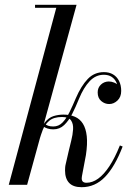

<svg xmlns="http://www.w3.org/2000/svg" viewBox="-20 -770 540 800"><path d="M16.5 0 214.5 -737.5H126V-750H299L93 0ZM320 10Q285 10 268 -8Q251 -26 251 -60Q251 -65 251.5 -72.2Q252 -79.5 253.5 -85L266 -139.5Q270.5 -159.5 276.8 -183.8Q283 -208 284.5 -230.8Q286 -253.5 276.2 -268Q266.5 -282.5 238.5 -282.5Q203 -282.5 184.5 -266.2Q166 -250 158 -228.5Q150 -207 145 -190H137.5Q148.5 -236 165.5 -258Q182.5 -280 202.8 -286.2Q223 -292.5 244.5 -292.5Q271.5 -292.5 292.2 -283.5Q313 -274.5 325.5 -254.5Q338 -234.5 341.5 -202.5Q345 -170.5 338 -124L321.5 -36.5Q321 -33.5 320.8 -30.8Q320.5 -28 320.5 -26.5Q320.5 -8.5 340.5 -8.5Q365 -8.5 388.8 -25.5Q412.5 -42.5 435.5 -77Q458.5 -111.5 479.5 -164L491 -159.5Q459 -76 417.8 -33Q376.5 10 320 10ZM202 -231Q189.5 -231 178.2 -234.5Q167 -238 161 -243L166 -255Q171.5 -249.5 180.2 -246.2Q189 -243 202 -243Q224.5 -243 240.5 -259.5Q256.5 -276 269.8 -303Q283 -330 296 -361Q318 -412 345.5 -440.8Q373 -469.5 413 -469.5Q435 -469.5 451 -460Q467 -450.5 476 -432.8Q485 -415 485 -391Q485 -366 469.5 -351.2Q454 -336.5 435 -336.5Q416.5 -336.5 401.8 -349Q387 -361.5 387 -385Q387 -405 400.8 -417.8Q414.5 -430.5 433.5 -430.5Q444.5 -430.5 456 -425.8Q467.5 -421 475.8 -412.2Q484 -403.5 484 -391H472Q472 -411 465.2 -426Q458.5 -441 445.2 -449.8Q432 -458.5 412.5 -458.5Q379 -458.5 353.8 -432Q328.5 -405.5 309 -358Q295.5 -324.5 280.8 -295.5Q266 -266.5 247.2 -248.8Q228.5 -231 202 -231Z"/></svg>

Font: Bodoni Moda 18pt
Style: Italic
Weight: 400
Italic angle: -13°
Designer: Owen Earl
Foundry: indestructible type
Version: Version 2.005